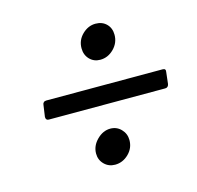

<svg xmlns="http://www.w3.org/2000/svg" viewBox="-70 -603 568 553"><g transform="rotate(-15 214.0 -326.5)"><path d="M202 -472Q202 -496 219.5 -513Q237 -530 259 -530Q279 -530 291.5 -517.5Q304 -505 304 -485Q304 -461 286.5 -443.5Q269 -426 246 -426Q227 -426 214.5 -439Q202 -452 202 -472ZM49 -308 54 -343Q54 -347 57 -350Q60 -353 65 -353H412Q422 -353 420 -343L416 -308Q414 -298 405 -298H58Q49 -298 49 -308ZM164 -168Q164 -191 182 -209Q200 -227 222 -227Q241 -227 254 -213.5Q267 -200 267 -181Q267 -157 249.5 -140Q232 -123 209 -123Q190 -123 177 -136Q164 -149 164 -168Z"/></g></svg>

Font: Barlow Condensed
Style: Italic
Weight: 400
Width: 3
Italic angle: -7°
Designer: Jeremy Tribby
Foundry: Tribby Type
Version: Version 1.408